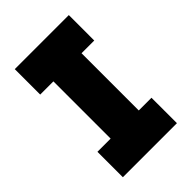

<svg xmlns="http://www.w3.org/2000/svg" viewBox="-203 -767 854 854"><g transform="rotate(-45 224.0 -340.0)"><path d="M53 0V-160H136V-520H53V-680H393V-520H313V-160H393V0Z"/></g></svg>

Font: Teachers ExtraBold
Style: Regular
Weight: 800
Designer: Alfredo Marco Pradil, Chank Diesel
Version: Version 1.001